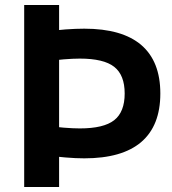

<svg xmlns="http://www.w3.org/2000/svg" viewBox="-20 -750 691 770"><path d="M318 -115Q284 -115 242.5 -118.5Q201 -122 147 -129L148 -248Q199 -241 236 -238Q273 -235 300 -235Q396 -235 438 -268Q480 -301 480 -375Q480 -449 438 -482Q396 -515 300 -515Q273 -515 236 -512Q199 -509 148 -502L147 -621Q201 -629 242.5 -632Q284 -635 318 -635Q470 -635 546.5 -569.5Q623 -504 623 -375Q623 -246 546.5 -180.5Q470 -115 318 -115ZM77 0V-730H217V0Z"/></svg>

Font: M PLUS 2 Thin
Style: Bold
Weight: 700
Version: Version 1.001